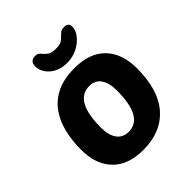

<svg xmlns="http://www.w3.org/2000/svg" viewBox="-201 -839 970 970"><g transform="rotate(-45 284.5 -353.5)"><path d="M299 -575Q262 -575 233.5 -589.5Q205 -604 189 -627.5Q173 -651 173 -677Q173 -715 211 -715Q223 -715 230 -710Q237 -705 243 -697Q251 -687 265 -676.5Q279 -666 310 -666Q344 -666 357 -677.5Q370 -689 380 -699Q387 -706 395 -710.5Q403 -715 416 -715Q448 -715 448 -686Q448 -661 427.5 -635Q407 -609 373.5 -592Q340 -575 299 -575ZM261 8Q154 8 96.5 -51Q39 -110 39 -216Q39 -277 52 -333.5Q65 -390 95.5 -434.5Q126 -479 178 -505Q230 -531 308 -531Q415 -531 472.5 -472Q530 -413 530 -306Q530 -152 459 -72Q388 8 261 8ZM273 -109Q379 -109 379 -299Q379 -354 358 -384Q337 -414 296 -414Q189 -414 189 -223Q189 -169 211 -139Q233 -109 273 -109Z"/></g></svg>

Font: Asap
Style: Bold Italic
Weight: 700
Italic angle: -6°
Designer: Pablo Cosgaya
Foundry: Omnibus-Type
Version: Version 3.001; ttfautohint (v1.8.3)